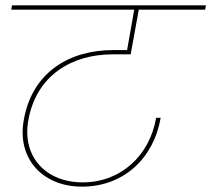

<svg xmlns="http://www.w3.org/2000/svg" viewBox="-20 -760 789 717"><path d="M286 -63C442 -63 554 -169 580 -320H563C539 -179 431 -79 289 -79C150 -79 61 -176 86 -312C116 -479 249 -557 400 -557H468L499 -728H482L453 -564L463 -573H403C242 -573 101 -493 69 -313C42 -167 140 -63 286 -63ZM746 -724 749 -740H25L22 -724Z"/></svg>

Font: Poppins Devanagari Thin
Style: Italic
Weight: 100
Italic angle: -10°
Designer: Ninad Kale (Devanagari), Jonny Pinhorn (Latin)
Foundry: Indian Type Foundry
Version: 4.005